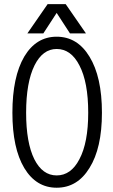

<svg xmlns="http://www.w3.org/2000/svg" viewBox="-20 -877 540 915"><path d="M39.1 -339.8Q39.1 -170.9 95.7 -76.2Q152.3 17.6 250 17.6Q348.6 17.6 406.2 -76.2Q465.8 -170.9 465.8 -339.8Q465.8 -510.7 406.2 -607.4Q348.6 -702.1 250 -702.1Q152.3 -702.1 95.7 -607.4Q39.1 -510.7 39.1 -339.8ZM104.5 -339.8Q104.5 -484.4 144.5 -565.4Q183.6 -643.6 250 -643.6Q318.4 -643.6 358.4 -565.4Q400.4 -485.4 400.4 -339.8Q400.4 -197.3 358.4 -118.2Q318.4 -41 250 -41Q182.6 -41 143.6 -118.2Q104.5 -197.3 104.5 -339.8ZM186.5 -717.8 250 -815.4 313.5 -717.8H389.6L293 -857.4H207L110.4 -717.8Z"/></svg>

Font: DotumChe
Style: Regular
Weight: 400
Monospace: yes
Version: Version 2.21